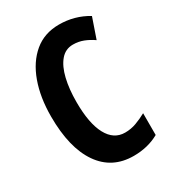

<svg xmlns="http://www.w3.org/2000/svg" viewBox="-178 -823 840 932"><g transform="rotate(-30 241.5 -357.0)"><path d="M309 -606Q267 -606 239.5 -573.5Q212 -541 198.5 -484.5Q185 -428 185 -355Q185 -236 219 -172.5Q253 -109 316 -109Q349 -109 379 -120Q409 -131 438 -147V-25Q376 10 296 10Q175 10 109 -85.5Q43 -181 43 -356Q43 -463 73 -546Q103 -629 160 -676.5Q217 -724 299 -724Q386 -724 459 -680L420 -567Q394 -585 367 -595.5Q340 -606 309 -606Z"/></g></svg>

Font: Noto Sans Arabic ExtCond
Style: Bold
Weight: 700
Width: 2
Designer: Monotype Design Team, Nadine Chahine, Nizar Qandah and Khaled Hosny
Foundry: Monotype Imaging Inc.
Version: Version 2.012; ttfautohint (v1.8.4.7-5d5b)